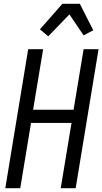

<svg xmlns="http://www.w3.org/2000/svg" viewBox="-20 -995 541 1015"><path d="M8 0 129 -735H208L155 -415H369L422 -735H501L380 0H301L358 -345H144L87 0ZM235 -803 191 -840 310 -975H402L473 -835L422 -808L347 -919Z"/></svg>

Font: Iosevka Term Curly Oblique
Style: Regular
Weight: 400
Italic angle: -9°
Designer: Belleve Invis
Foundry: Belleve Invis
Version: Version 32.3.0